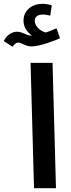

<svg xmlns="http://www.w3.org/2000/svg" viewBox="-96 -985 373 1005"><path d="M-30 -740C-21 -753 -13 -762 0 -762C16 -762 38 -742 70 -742C113 -742 198 -775 218 -785L200 -837C183 -830 166 -822 144 -815C121 -820 86 -843 86 -877C86 -897 101 -909 130 -909C143 -909 155 -906 167 -903L175 -957C160 -962 142 -965 127 -965C72 -965 27 -932 27 -876C27 -844 46 -816 71 -799C69 -799 66 -799 64 -799C44 -799 22 -819 -7 -819C-30 -819 -61 -804 -76 -770ZM82 0H197L179 -656H64Z"/></svg>

Font: Noto Sans Arabic UI Cn SmBd
Style: Regular
Weight: 600
Width: 3
Designer: Monotype Design Team, Nadine Chahine and Nizar Qandah
Foundry: Monotype Imaging Inc.
Version: Version 2.010